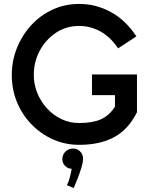

<svg xmlns="http://www.w3.org/2000/svg" viewBox="-20 -728 758 977"><path d="M383 9Q312 9 250 -18.5Q188 -46 140.5 -95Q93 -144 66.5 -208Q40 -272 40 -346Q40 -419 66.5 -484.5Q93 -550 139.5 -600.5Q186 -651 248.5 -679.5Q311 -708 383 -708Q469 -708 544.5 -666.5Q620 -625 674 -543L581 -482Q542 -540 491 -568Q440 -596 383 -596Q317 -596 265 -561.5Q213 -527 182.5 -470.5Q152 -414 152 -346Q152 -298 170 -254Q188 -210 220 -175.5Q252 -141 293.5 -121.5Q335 -102 383 -102Q450 -102 492.5 -120.5Q535 -139 565 -185V-244H448V-349H677V-157Q634 -70 561.5 -30.5Q489 9 383 9ZM297.3 79.7Q298.1 58.2 313.2 43.1Q328.3 28 350.7 28Q373.2 27.1 388.3 43.1Q403.4 59 402.5 80.6Q402.5 97.8 394.3 125Q386.1 152.2 374.9 180.7Q363.7 209.1 355.1 229L320.6 214.3Q329.2 197.9 335.2 175.1Q341.3 152.2 344.7 130.6Q324.9 130.6 310.6 115.5Q296.4 100.4 297.3 79.7Z"/></svg>

Font: Kulim Park SemiBold
Style: Regular
Weight: 600
Designer: Noponies / Dale Sattler
Foundry: Noponies
Version: Version 1.000; ttfautohint (v1.8.3)